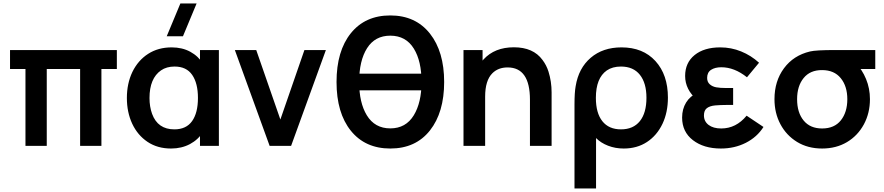

<svg xmlns="http://www.w3.org/2000/svg" viewBox="-20 -822 4981 1082"><path d="M243.5 0H123.5V-433H36.5V-540H638.5V-433H551.5V0H431.5V-433H243.5Z M1088 -802.5 1011 -617.5H919.5L996.5 -802.5ZM944 15Q867.5 15 811.5 -22.5Q755.5 -60 725.2 -124.5Q695 -189 695 -270Q695 -351.5 726 -416.5Q758 -482 814.8 -518.5Q871.5 -555 947.5 -555Q1007 -555 1052.5 -530.2Q1098 -505.5 1125.5 -461L1107 -435.5V-540H1213.5V0H1107V-105.5L1125.5 -80.5Q1098 -35.5 1050.8 -10.2Q1003.5 15 944 15ZM962.5 -93Q1029.5 -93 1062.5 -139.5Q1095.5 -186 1095.5 -270Q1095.5 -353 1063 -400Q1030.5 -447 964 -447Q918.5 -447 887.5 -425.5Q822.5 -380.5 822.5 -269.5Q822.5 -221 837 -180.5Q869 -93 962.5 -93Z M1620.5 0H1499.5L1303.5 -540H1424L1560 -148.5L1695.5 -540H1816.5Z M2389.5 -313H1976.5V-407H2389.5ZM2179.5 15Q2038 15 1957.2 -85.2Q1876.5 -185.5 1876.5 -360Q1876.5 -534.5 1957.2 -634.8Q2038 -735 2179.5 -735Q2322 -735 2403 -632.5Q2483 -531 2483 -360Q2483 -188.5 2403 -87Q2322.5 15 2179.5 15ZM2312 -172.5Q2355.5 -244 2355.5 -360Q2355.5 -477.5 2312.5 -547.5Q2267.5 -621 2179.5 -621Q2093.5 -621 2048.8 -550.8Q2004 -480.5 2004 -360Q2004 -243.5 2047 -172.5Q2092 -98.5 2179.5 -98.5Q2267 -98.5 2312 -172.5Z M3088.5 0H2966.5V-260Q2966.5 -442 2840.5 -442Q2787.5 -442 2754.5 -409Q2714 -368.5 2714 -277.5L2642.5 -308Q2642.5 -419 2705 -487.2Q2767.5 -555.5 2876 -555.5Q2985 -555.5 3037 -484.5Q3059.5 -455 3071 -418.5Q3088.5 -362.5 3088.5 -301.5ZM2714 0H2592V-540H2699.5V-372.5H2714Z M3339 240H3217.5V-232Q3217.5 -301 3224 -336Q3240.5 -438 3309 -496.5Q3377.5 -555 3482.5 -555Q3603.5 -555 3673.8 -477.8Q3744 -400.5 3744 -272Q3744 -189 3713.5 -124.5Q3682 -58.5 3626 -21.8Q3570 15 3495 15Q3447.5 15 3406.8 -0.8Q3366 -16.5 3339 -44ZM3479.5 -93Q3548.5 -93 3585.8 -139.2Q3623 -185.5 3623 -271Q3623 -354 3586 -400.5Q3549 -447 3479.5 -447Q3431.5 -447 3399.5 -425Q3338 -382 3338 -270.5Q3338 -185 3374.5 -139Q3411 -93 3479.5 -93Z M4042.5 15Q3946 15 3885 -32Q3824 -79 3824 -159.5Q3824 -207.5 3846.5 -244.2Q3869 -281 3910.5 -298L3908.5 -259Q3841 -317 3841 -394Q3841 -468.5 3894.5 -511.8Q3948 -555 4039 -555Q4100.5 -555 4156.5 -532.2Q4212.5 -509.5 4257.5 -468.5L4189.5 -386.5Q4118.5 -443 4045 -443Q4009.5 -443 3987.2 -428.5Q3965 -414 3965 -383Q3965 -360 3979.8 -347Q3994.5 -334 4016.2 -330Q4038 -326 4071.5 -326H4111.5V-230.5H4071.5Q4042 -230.5 4010.5 -228Q3979.5 -225 3963.2 -212.2Q3947 -199.5 3947 -171.5Q3947 -138 3973.2 -118Q3999.5 -98 4044.5 -98Q4128 -98 4187.5 -170L4282.5 -106.5Q4246.5 -49.5 4183 -17.2Q4119.5 15 4042.5 15Z M4613 15Q4533 15 4472 -22Q4411.5 -59 4378 -122Q4344.5 -185 4344.5 -263Q4344.5 -365 4398.2 -437.5Q4452 -510 4545 -532Q4577.5 -540 4686.5 -540H4912.5V-433H4774.5L4802.5 -465.5Q4838.5 -430 4860.5 -376.8Q4882.5 -323.5 4882.5 -263Q4882.5 -185 4848.5 -121.5Q4813.5 -57 4752.8 -21Q4692 15 4613 15ZM4613 -98Q4682 -98 4718.5 -143.8Q4755 -189.5 4755 -263Q4755 -336 4718 -381.5Q4681 -427 4613 -427Q4545.5 -427.5 4508.8 -382.2Q4472 -337 4472 -263Q4472 -187.5 4508.8 -142.8Q4545.5 -98 4613 -98Z"/></svg>

Font: Vortex Mix
Style: Bold
Weight: 700
Designer: Mikhail Sharanda
Foundry: Mikhail Sharanda
Version: Version 4.504;Glyphs 3.1.2 (3151)